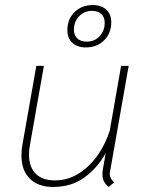

<svg xmlns="http://www.w3.org/2000/svg" viewBox="-20 -731 582 761"><path d="M415 -41Q415 -25 432 -8L411 10Q386 -9 386 -39Q386 -50 387 -56L399 -124Q366 -65 314.5 -27.5Q263 10 190 10Q132 10 98.5 -22.5Q65 -55 65 -115Q65 -138 69 -158L124 -470H154L99 -158Q95 -139 95 -118Q95 -69 121.5 -42.5Q148 -16 197 -16Q251 -16 295.5 -45.5Q340 -75 370 -120Q400 -165 415 -213L460 -470H490L416 -50Q415 -47 415 -41ZM247 -611Q247 -655 275.5 -683Q304 -711 348 -711Q382 -711 401.5 -692.5Q421 -674 421 -643Q421 -599 392.5 -571Q364 -543 320 -543Q286 -543 266.5 -561.5Q247 -580 247 -611ZM395 -641Q395 -663 381.5 -675.5Q368 -688 344 -688Q314 -688 293.5 -666.5Q273 -645 273 -613Q273 -591 286.5 -578.5Q300 -566 324 -566Q355 -566 375 -587.5Q395 -609 395 -641Z"/></svg>

Font: KoHo ExtraLight
Style: Italic
Weight: 275
Italic angle: -10°
Version: Version 1.000; ttfautohint (v1.6)